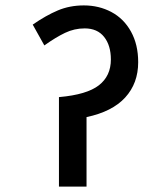

<svg xmlns="http://www.w3.org/2000/svg" viewBox="-20 -690 620 710"><path d="M300 -257V0H198V-331H199Q301 -340 345.5 -374.5Q390 -409 390 -470Q390 -522 365 -553.5Q340 -585 293 -585Q255 -585 220.5 -568.5Q186 -552 144 -522L101 -599Q150 -633 194 -651.5Q238 -670 290 -670Q346 -670 392 -645.5Q438 -621 464.5 -573Q491 -525 491 -460Q491 -382 443 -329.5Q395 -277 300 -257Z"/></svg>

Font: Martel Sans SemiBold
Style: Regular
Weight: 600
Designer: Dan Reynolds and Mathieu Réguer
Foundry: Dan Reynolds and Mathieu Réguer
Version: Version 1.002; ttfautohint (v1.1) -l 5 -r 5 -G 72 -x 0 -D la